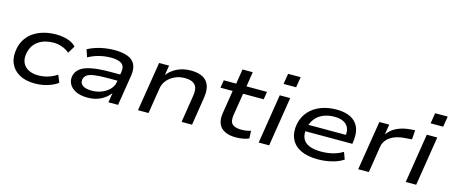

<svg xmlns="http://www.w3.org/2000/svg" viewBox="-45 -1273 4342 1845"><g transform="rotate(15 2126.0 -351.0)"><path d="M319 9Q227 9 164.5 -26Q102 -61 75.5 -124.5Q49 -188 66 -272Q78 -330 108.5 -373Q139 -416 183.5 -444Q228 -472 283 -486Q338 -500 398 -500Q463 -500 515 -483Q567 -466 598 -433L554 -360Q522 -387 480.5 -402Q439 -417 395 -417Q352 -417 315 -407Q278 -397 248 -377Q218 -357 198 -327Q178 -297 169 -256Q152 -172 197.5 -123.5Q243 -75 333 -75Q382 -75 429 -89.5Q476 -104 517 -132L547 -58Q518 -37 481.5 -22Q445 -7 404.5 1Q364 9 319 9Z M843 9Q774 9 728 -13.5Q682 -36 661.5 -73Q641 -110 650 -156Q660 -199 695.5 -228Q731 -257 804 -272Q877 -287 999 -287H1110L1100 -223H988Q901 -223 851.5 -215.5Q802 -208 780 -192Q758 -176 752 -149Q745 -112 774 -89Q803 -66 867 -66Q919 -66 965 -84.5Q1011 -103 1042 -135.5Q1073 -168 1079 -208L1096 -315Q1105 -371 1072 -396Q1039 -421 966 -421Q909 -421 851.5 -407Q794 -393 741 -364L716 -438Q753 -458 796.5 -472Q840 -486 887 -493Q934 -500 977 -500Q1058 -500 1110 -480.5Q1162 -461 1184 -418Q1206 -375 1196 -306L1147 0H1051L1069 -112L1079 -113Q1057 -78 1022.5 -50Q988 -22 943.5 -6.5Q899 9 843 9Z M1345 0 1424 -491H1523L1505 -381H1497Q1539 -439 1600.5 -469.5Q1662 -500 1740 -500Q1811 -500 1856.5 -476.5Q1902 -453 1920.5 -404.5Q1939 -356 1927 -279L1883 0H1779L1822 -273Q1830 -326 1818.5 -356Q1807 -386 1778 -400.5Q1749 -415 1701 -415Q1647 -415 1601.5 -393.5Q1556 -372 1527 -337Q1498 -302 1491 -257L1450 0Z M2319 9Q2253 9 2209 -13Q2165 -35 2147.5 -77.5Q2130 -120 2139 -181L2176 -414H2055L2067 -491H2191L2214 -638H2316L2293 -491H2497L2485 -414H2280L2244 -190Q2235 -127 2262 -101.5Q2289 -76 2353 -76Q2377 -76 2400.5 -79.5Q2424 -83 2446 -91L2449 -15Q2424 -3 2390 3Q2356 9 2319 9Z M2631 -606 2648 -711H2773L2756 -606ZM2546 0 2624 -491H2728L2650 0Z M3135 9Q3029 9 2961.5 -25Q2894 -59 2866.5 -122Q2839 -185 2855 -270Q2871 -343 2917 -394.5Q2963 -446 3033 -473Q3103 -500 3190 -500Q3272 -500 3327.5 -472.5Q3383 -445 3408 -390.5Q3433 -336 3423 -255L3419 -221H2928L2937 -288H3360L3334 -269Q3343 -323 3327.5 -358Q3312 -393 3276 -410.5Q3240 -428 3185 -428Q3125 -428 3076 -407.5Q3027 -387 2996 -347.5Q2965 -308 2955 -252L2954 -248Q2944 -190 2962 -150.5Q2980 -111 3026 -91Q3072 -71 3147 -71Q3207 -71 3261.5 -84.5Q3316 -98 3361 -126L3387 -56Q3343 -25 3275 -8Q3207 9 3135 9Z M3536 0 3615 -491H3713L3694 -371H3686Q3722 -434 3784.5 -464.5Q3847 -495 3926 -500L3968 -503L3961 -411L3887 -405Q3831 -401 3787.5 -383Q3744 -365 3717.5 -335Q3691 -305 3684 -267L3642 0Z M4094 -606 4111 -711H4236L4219 -606ZM4009 0 4087 -491H4191L4113 0Z"/></g></svg>

Font: Nunito Sans 10pt Expanded Medium
Style: Italic
Weight: 500
Width: 7
Italic angle: -9°
Designer: Vernon Adams
Foundry: Vernon Adams
Version: Version 3.101;gftools[0.9.27]